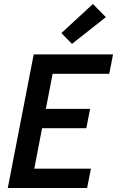

<svg xmlns="http://www.w3.org/2000/svg" viewBox="-20 -943 590 963"><path d="M19 0 149 -670H547L528 -573H244L210 -397H432L413 -300H191L152 -97H436L417 0ZM341 -723 288 -777 446 -923 511 -857Z"/></svg>

Font: Lode
Style: Bold Italic
Weight: 700
Italic angle: -11°
Monospace: yes
Designer: Belleve Invis
Foundry: Belleve Invis
Version: Version 29.2.0; ttfautohint (v1.8.3)